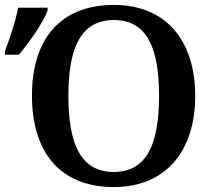

<svg xmlns="http://www.w3.org/2000/svg" viewBox="-70 -745 864 775"><path d="M389 10C601 10 718 -137 718 -358C718 -580 601 -725 390 -725C167 -725 59 -580 59 -359C59 -137 167 10 389 10ZM-50 -524H6C48 -573 106 -657 122 -702V-714H3C-6 -662 -32 -585 -50 -539ZM389 -51C256 -51 206 -164 206 -358C206 -552 256 -664 390 -664C523 -664 572 -552 572 -358C572 -164 523 -51 389 -51Z"/></svg>

Font: Noto Serif Semi
Style: Regular
Weight: 600
Designer: Monotype Design Team
Foundry: Monotype Imaging Inc.
Version: Version 1.002